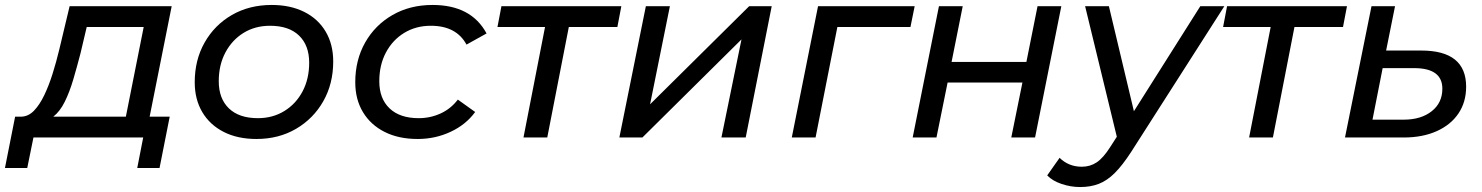

<svg xmlns="http://www.w3.org/2000/svg" viewBox="-89 -555 5983 775"><path d="M-69 123 -28 -84H-3Q26 -85 48.5 -108.5Q71 -132 89.5 -170.5Q108 -209 123 -256.5Q138 -304 150 -354L192 -530H604L515 -84H596L555 123H465L489 0H46L21 123ZM419 -84 491 -446H261L236 -340Q222 -286 207 -235Q192 -184 172.5 -144.5Q153 -105 126 -84Z M946 6Q870 6 814 -22.5Q758 -51 727.5 -102.5Q697 -154 697 -223Q697 -313 737 -383.5Q777 -454 847 -494.5Q917 -535 1008 -535Q1083 -535 1139 -507Q1195 -479 1225.5 -427.5Q1256 -376 1256 -307Q1256 -217 1216 -146.5Q1176 -76 1106 -35Q1036 6 946 6ZM952 -78Q1012 -78 1059 -107Q1106 -136 1132.5 -186.5Q1159 -237 1159 -302Q1159 -372 1118 -411.5Q1077 -451 1001 -451Q941 -451 894.5 -422.5Q848 -394 821 -343.5Q794 -293 794 -227Q794 -157 835 -117.5Q876 -78 952 -78Z M1597 6Q1520 6 1463.5 -22.5Q1407 -51 1376 -102.5Q1345 -154 1345 -223Q1345 -313 1385 -383.5Q1425 -454 1495.5 -494.5Q1566 -535 1657 -535Q1813 -535 1875 -420L1794 -375Q1753 -451 1650 -451Q1590 -451 1543 -422.5Q1496 -394 1469 -343.5Q1442 -293 1442 -227Q1442 -157 1483.5 -117.5Q1525 -78 1601 -78Q1648 -78 1689.5 -97Q1731 -116 1759 -153L1829 -103Q1792 -52 1730 -23Q1668 6 1597 6Z M2024 0 2111 -446H1919L1935 -530H2419L2403 -446H2207L2120 0Z M2411 0 2518 -530H2615L2535 -134L2935 -530H3026L2921 0H2823L2904 -396L2504 0Z M3107 0 3213 -530H3603L3586 -446H3291L3203 0Z M3595 0 3701 -530H3797L3752 -305H4054L4099 -530H4195L4089 0H3993L4038 -222H3736L3691 0Z M4271 200Q4233 200 4196 187.5Q4159 175 4138 153L4188 82Q4205 99 4227.5 108.5Q4250 118 4278 118Q4311 118 4337.5 100.5Q4364 83 4392 39L4419 -3L4291 -530H4387L4488 -106L4756 -530H4853L4477 58Q4442 112 4411 143Q4380 174 4346.5 187Q4313 200 4271 200Z M4953 0 5040 -446H4848L4864 -530H5348L5332 -446H5136L5049 0Z M5648 -351Q5829 -351 5829 -205Q5829 -143 5798 -97Q5767 -51 5710 -25.5Q5653 0 5577 0H5340L5447 -530H5542L5506 -351ZM5577 -72Q5647 -72 5690 -106Q5733 -140 5733 -197Q5733 -280 5619 -280H5492L5451 -72Z"/></svg>

Font: Montserrat Medium
Style: Italic
Weight: 500
Italic angle: -11.3°
Designer: Julieta Ulanovsky
Foundry: Julieta Ulanovsky
Version: Version 9.000; ttfautohint (v1.8.4.7-5d5b)